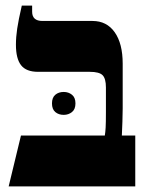

<svg xmlns="http://www.w3.org/2000/svg" viewBox="-20 -667 519 687"><path d="M11 0 55 -182H355Q357 -193 358 -210.5Q359 -228 359 -266V-354Q359 -386 347 -398Q335 -410 301 -410H116Q74 -410 55.5 -433.5Q37 -457 37 -507Q37 -534 41.5 -564.5Q46 -595 58 -647H95V-625Q95 -592 132 -592H311Q362 -592 390.5 -551.5Q419 -511 419 -439V-279Q419 -261 418 -231.5Q417 -202 416 -182H464V0ZM166 -297Q166 -318 178 -328Q190 -338 208 -338Q225 -338 237.5 -328Q250 -318 250 -297Q250 -276 237.5 -266Q225 -256 208 -256Q190 -256 178 -266Q166 -276 166 -297Z"/></svg>

Font: Noto Serif Hebrew Condensed Black
Style: Regular
Weight: 900
Width: 3
Designer: Monotype Design Team
Foundry: Monotype Imaging Inc.
Version: Version 2.004; ttfautohint (v1.8.4.7-5d5b)